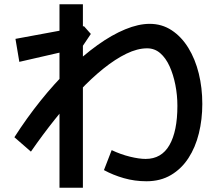

<svg xmlns="http://www.w3.org/2000/svg" viewBox="-20 -812 1040 894"><path d="M662 32Q607 32 556.5 17.5Q506 3 464 -20L500 -113Q542 -93 585 -82.5Q628 -72 658 -72Q732 -72 769 -136.5Q806 -201 806 -319Q806 -369 796.5 -417Q787 -465 769.5 -503.5Q752 -542 726 -564.5Q700 -587 665 -587Q620 -587 568.5 -562Q517 -537 461.5 -492.5Q406 -448 349 -387.5Q292 -327 235 -255.5Q178 -184 124 -106L47 -173Q104 -262 168.5 -342.5Q233 -423 300 -488.5Q367 -554 434 -602Q501 -650 563 -675.5Q625 -701 677 -701Q734 -701 779.5 -671Q825 -641 857 -589Q889 -537 905.5 -470Q922 -403 922 -328Q922 -256 906 -191Q890 -126 857.5 -76Q825 -26 776 3Q727 32 662 32ZM257 62V-792H366V62ZM70 -524 52 -631 371 -690 403 -654 360 -590 349 -588Z"/></svg>

Font: Murecho Thin Medium
Style: Regular
Weight: 500
Version: Version 1.010